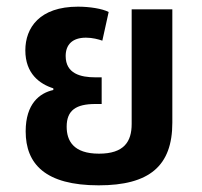

<svg xmlns="http://www.w3.org/2000/svg" viewBox="-20 -545 606 576"><path d="M276 11C428 11 497 -47 497 -177V-517H375V-173C375 -120 352 -84 277 -84C200 -84 180 -123 180 -165C180 -214 208 -233 266 -233H285V-313H266C222 -313 177 -324 177 -377C177 -410 196 -432 238 -432C257 -432 276 -427 287 -423L306 -509C287 -519 249 -525 214 -525C99 -525 56 -462 56 -394C56 -324 99 -293 140 -280V-275C99 -266 57 -234 57 -151C57 -53 116 11 276 11Z"/></svg>

Font: Noto Sans Thai UI SemiCondensed Semi
Style: Regular
Weight: 600
Width: 4
Designer: Monotype Design Team
Foundry: Monotype Imaging Inc.
Version: Version 1.901